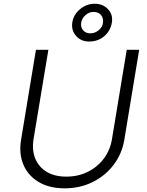

<svg xmlns="http://www.w3.org/2000/svg" viewBox="-20 -993 784 1025"><path d="M656.6 -727.3H723L643.5 -245.7Q631 -171.5 586.6 -113.1Q542.3 -54.7 474.6 -21.1Q407 12.4 324.9 12.4Q243.3 12.4 186.8 -21.1Q130.3 -54.7 105.3 -113.1Q80.3 -171.5 92.3 -245.7L171.9 -727.3H238.3L159.1 -250.4Q149.9 -192.5 168 -147.2Q186.1 -101.9 228.5 -76Q271 -50.1 334.2 -50.1Q397.7 -50.1 449.4 -76Q501.1 -101.9 534.8 -147.2Q568.5 -192.5 577.8 -250.4ZM456 -771.3Q413 -771.3 386.5 -800.8Q360.1 -830.3 365.8 -872.2Q371.8 -914.1 406.8 -943.5Q441.8 -973 485.8 -973Q529.5 -973 556.8 -943.7Q584.2 -914.4 577.1 -872.2Q569.6 -828.1 536.4 -799.7Q503.2 -771.3 456 -771.3ZM462.4 -815Q486.5 -815 506.9 -831.7Q527.3 -848.4 529.8 -872.2Q532.7 -897.4 518.8 -913.4Q505 -929.3 479 -929.3Q455.6 -929.3 436.4 -912.3Q417.3 -895.2 413.4 -872.2Q409.4 -848 423.7 -831.5Q437.9 -815 462.4 -815Z"/></svg>

Font: Inter Light  BETA
Style: Italic
Weight: 300
Italic angle: 9.39999°
Designer: Rasmus Andersson
Foundry: rsms
Version: Version 3.011;git-f93a4a705